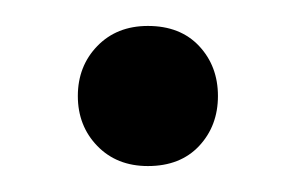

<svg xmlns="http://www.w3.org/2000/svg" viewBox="-20 -343 228 148"><path d="M94 -215Q70 -215 55 -230.5Q40 -246 40 -269Q40 -292 55 -307.5Q70 -323 94 -323Q119 -323 133.5 -307.5Q148 -292 148 -269Q148 -246 133.5 -230.5Q119 -215 94 -215Z"/></svg>

Font: LivvicRegular
Style: Regular
Weight: 400
Designer: Jacques Le Bailly, Baron von Fonthausen
Version: Version 1.001; ttfautohint (v1.8.2)